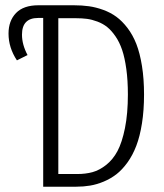

<svg xmlns="http://www.w3.org/2000/svg" viewBox="-20 -705 618 725"><path d="M258.8 -685.1Q289.6 -685.1 315.9 -681.4Q342.3 -677.7 369.9 -667.7Q397.5 -657.7 419.4 -641.6Q441.4 -625.5 461.4 -599.4Q481.4 -573.2 494.9 -538.8Q508.3 -504.4 516.1 -455.8Q523.9 -407.2 523.9 -348.1Q523.9 -288.6 516.1 -239.3Q508.3 -189.9 494.6 -154.3Q481 -118.7 461.2 -91.3Q441.4 -64 419.7 -47.1Q397.9 -30.3 371.6 -19.3Q345.2 -8.3 320.3 -4.2Q295.4 0 268.1 0H143.1V-637.2H124Q63 -637.2 63 -574.2Q63 -536.6 84 -497.1L43.9 -477.1Q12.2 -524.9 12.2 -578.1Q12.2 -626.5 40.5 -655.8Q68.8 -685.1 125 -685.1ZM272 -47.9Q303.2 -47.9 329.1 -54.9Q355 -62 380.6 -82Q406.2 -102.1 423.6 -134.5Q440.9 -167 451.9 -221.4Q462.9 -275.9 462.9 -348.1Q462.9 -401.4 457 -444.1Q451.2 -486.8 441.2 -516.4Q431.2 -545.9 416 -567.9Q400.9 -589.8 384.8 -602.8Q368.7 -615.7 347.9 -623.5Q327.1 -631.3 308.3 -633.8Q289.6 -636.2 267.1 -636.2H200.2V-47.9Z"/></svg>

Font: Fira Sans Compressed Light
Style: Regular
Weight: 300
Width: 1
Designer: Carrois Corporate & Edenspiekermann AG
Foundry: Carrois Corporate GbR & Edenspiekermann AG
Version: Version 4.203;PS 004.203;hotconv 1.0.88;makeotf.lib2.5.64775